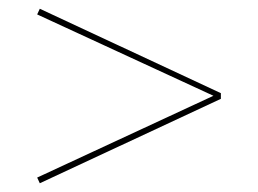

<svg xmlns="http://www.w3.org/2000/svg" viewBox="-20 -450 590 439"><path d="M485 -237V-224L71 -31L65 -44L468 -231L65 -417L71 -430Z"/></svg>

Font: Ysabeau SC Thin
Style: Regular
Weight: 200
Designer: Christian Thalmann (Catharsis Fonts)
Version: Version 0.003